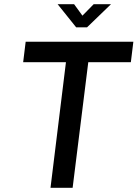

<svg xmlns="http://www.w3.org/2000/svg" viewBox="-20 -900 659 920"><path d="M607 -602H403L328 0H222L296 -602H91L103 -700H619ZM345 -769 256 -880H335L375 -825L429 -880H512L397 -769Z"/></svg>

Font: Kulim Park SemiBold
Style: Italic
Weight: 600
Italic angle: -8°
Designer: Noponies / Dale Sattler
Foundry: Noponies
Version: Version 1.000; ttfautohint (v1.8.3)